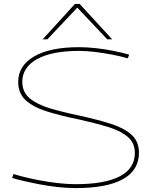

<svg xmlns="http://www.w3.org/2000/svg" viewBox="-20 -951 787 981"><path d="M640 -672 633 -653Q599 -663 555 -671.5Q511 -680 466.5 -685.5Q422 -691 385 -691Q245 -691 169.5 -649Q94 -607 94 -533Q94 -481 131 -449.5Q168 -418 234 -398Q300 -378 387 -360Q478 -340 546 -318.5Q614 -297 652 -262.5Q690 -228 690 -171Q690 -81 608 -35.5Q526 10 367 10Q322 10 273 4.5Q224 -1 178 -10Q132 -19 96 -27.5Q60 -36 42 -42L49 -62Q67 -56 102.5 -47Q138 -38 183 -29.5Q228 -21 275.5 -15.5Q323 -10 367 -10Q515 -10 592 -50Q669 -90 669 -170Q669 -220 633.5 -251Q598 -282 533 -302Q468 -322 382 -341Q288 -360 218.5 -382Q149 -404 111 -439Q73 -474 73 -533Q73 -615 154 -662.5Q235 -710 385 -710Q423 -710 469 -705Q515 -700 560 -691Q605 -682 640 -672ZM198 -750 363 -931H387L553 -750H528L375 -912L222 -750Z"/></svg>

Font: Georama Extended Thin
Style: Regular
Weight: 100
Width: 7
Designer: Jean-Baptiste Levee
Foundry: Production Type
Version: Version 1.000